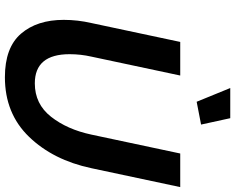

<svg xmlns="http://www.w3.org/2000/svg" viewBox="-108 -846 959 783"><g transform="rotate(90 371.5 -454.5)"><path d="M339 -914H462L488 -795L395 -777ZM61 -235Q61 -292 74 -348L151 -710H288L211 -348Q201 -304 201 -259Q201 -117 320 -117Q404 -117 456 -183Q508 -249 529 -348L606 -710H743L666 -348Q633 -192 538 -93.5Q443 5 295 5Q174 5 117.5 -60.5Q61 -126 61 -235Z"/></g></svg>

Font: Raleway-v4020
Style: Bold Italic
Weight: 700
Italic angle: -12°
Designer: Matt McInerney, Pablo Impallari, Rodrigo Fuenzalida
Foundry: Matt McInerney, Pablo Impallari, Rodrigo Fuenzalida
Version: Version 4.020;PS 004.020;hotconv 1.0.88;makeotf.lib2.5.64775